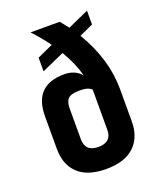

<svg xmlns="http://www.w3.org/2000/svg" viewBox="-131 -772 715 861"><g transform="rotate(-20 226.5 -341.5)"><path d="M407 -309V-155Q407 -79 361.5 -36Q316 7 227.5 7Q139 7 94 -35.5Q49 -78 49 -154V-309Q49 -457 194 -457Q246 -457 275 -422Q259 -484 220 -549L112 -501V-566L187 -600Q163 -634 117 -685H256Q278 -658 288 -645L388 -690V-624L322 -594Q407 -452 407 -309ZM291 -157V-348Q276 -365 235 -365Q194 -365 179.5 -351Q165 -337 165 -305V-158Q165 -98 228 -98Q291 -98 291 -157Z"/></g></svg>

Font: Khand Semibold
Style: Regular
Weight: 600
Designer: Devanagari: Sanchit Sawaria, Jyotish Sonowal; Latin: Satya Rajpurohit
Foundry: Indian Type Foundry
Version: Version 1.100;PS 1.0;hotconv 1.0.78;makeotf.lib2.5.61930; tt